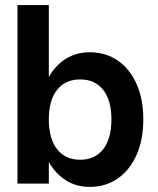

<svg xmlns="http://www.w3.org/2000/svg" viewBox="-20 -720 620 753"><path d="M48.5 -700H171.5V-418Q197.5 -464 238.5 -489.5Q279.5 -515 332 -515Q395 -515 442.2 -482.2Q489.5 -449.5 515.8 -390.2Q542 -331 542 -252Q542 -172.5 515.8 -113Q489.5 -53.5 442.2 -20.2Q395 13 332 13Q279.5 13 238.5 -12.8Q197.5 -38.5 171.5 -85V0H48.5ZM417 -252Q417 -326.5 384.8 -367.5Q352.5 -408.5 294.5 -408.5Q236 -408.5 203.8 -367.5Q171.5 -326.5 171.5 -252Q171.5 -176.5 203.8 -135Q236 -93.5 294.5 -93.5Q352.5 -93.5 384.8 -135Q417 -176.5 417 -252Z"/></svg>

Font: Overused Grotesk SemiBold
Style: Regular
Weight: 610
Version: Version 0.004